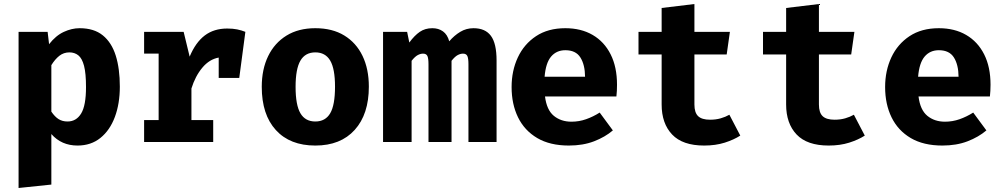

<svg xmlns="http://www.w3.org/2000/svg" viewBox="-20 -702 4963 949"><path d="M373.3 -562.6Q444.6 -562.6 488.2 -527.2Q531.8 -491.8 552.1 -427.2Q572.3 -362.6 572.3 -273.8Q572.3 -189.7 547.7 -123.8Q523.1 -57.9 476.4 -20.3Q429.7 17.4 363.1 17.4Q283.6 17.4 233.8 -39.5V210.3L71.8 227.2V-544.6H215.4L222.6 -483.6Q255.9 -526.2 295.4 -544.4Q334.9 -562.6 373.3 -562.6ZM323.1 -443.1Q294.9 -443.1 273.3 -426.2Q251.8 -409.2 233.8 -380V-150.3Q250.8 -125.1 269.5 -113.3Q288.2 -101.5 313.8 -101.5Q356.9 -101.5 381 -140.8Q405.1 -180 405.1 -271.8Q405.1 -339.5 395.4 -376.7Q385.6 -413.8 367.2 -428.5Q348.7 -443.1 323.1 -443.1Z M692.3 0V-108.7H764.1V-436.9H692.3V-544.6H887.7L917.4 -422.1Q946.7 -492.3 992.1 -526.7Q1037.4 -561 1103.1 -561Q1130.8 -561 1152.3 -556.7Q1173.8 -552.3 1192.8 -544.6L1162.6 -316.9H1061V-417.4Q1014.9 -409.2 980 -367.4Q945.1 -325.6 926.2 -264.6V-108.7H1033.8V0Z M1538.5 -562.6Q1622.6 -562.6 1681.5 -526.7Q1740.5 -490.8 1771.8 -425.9Q1803.1 -361 1803.1 -273.8Q1803.1 -137.4 1733.3 -60Q1663.6 17.4 1538.5 17.4Q1413.3 17.4 1343.6 -59Q1273.8 -135.4 1273.8 -272.8Q1273.8 -359.5 1305.4 -424.6Q1336.9 -489.7 1396.2 -526.2Q1455.4 -562.6 1538.5 -562.6ZM1538.5 -443.1Q1488.7 -443.1 1464.9 -402.3Q1441 -361.5 1441 -272.8Q1441 -182.6 1464.9 -142.1Q1488.7 -101.5 1538.5 -101.5Q1588.2 -101.5 1612.1 -142.1Q1635.9 -182.6 1635.9 -273.8Q1635.9 -362.1 1612.1 -402.6Q1588.2 -443.1 1538.5 -443.1Z M2320.5 -562.6Q2378.5 -562.6 2406.4 -524.9Q2434.4 -487.2 2434.4 -403.1V0H2295.4V-384.6Q2295.4 -413.3 2290 -425.1Q2284.6 -436.9 2268.2 -436.9Q2255.4 -436.9 2241.8 -429.5Q2228.2 -422.1 2211.8 -401.5V0H2097.9V-384.6Q2097.9 -413.3 2092.6 -425.1Q2087.2 -436.9 2070.8 -436.9Q2057.9 -436.9 2044.4 -429.5Q2030.8 -422.1 2014.4 -401.5V0H1873.3V-544.6H1992.3L2003.1 -491.8Q2028.7 -526.7 2054.9 -544.6Q2081 -562.6 2116.9 -562.6Q2147.7 -562.6 2169.5 -546.9Q2191.3 -531.3 2200.5 -497.9Q2225.1 -526.7 2254.9 -544.6Q2284.6 -562.6 2320.5 -562.6Z M2673.8 -225.1Q2682.1 -158.5 2717.4 -129.5Q2752.8 -100.5 2804.6 -100.5Q2842.1 -100.5 2876.9 -112.8Q2911.8 -125.1 2944.1 -145.6L3009.2 -57.4Q2970.8 -24.6 2916.2 -3.6Q2861.5 17.4 2791.8 17.4Q2698.5 17.4 2635.4 -19.7Q2572.3 -56.9 2540.5 -122.1Q2508.7 -187.2 2508.7 -271.8Q2508.7 -352.3 2539.5 -418.2Q2570.3 -484.1 2629.5 -523.3Q2688.7 -562.6 2774.4 -562.6Q2852.3 -562.6 2909.5 -529.2Q2966.7 -495.9 2998.2 -433.3Q3029.7 -370.8 3029.7 -283.1Q3029.7 -269.2 3029 -253.3Q3028.2 -237.4 3026.7 -225.1ZM2774.4 -453.8Q2730.8 -453.8 2704.1 -422.6Q2677.4 -391.3 2671.8 -322.6H2871.8Q2871.3 -382.1 2848.7 -417.9Q2826.2 -453.8 2774.4 -453.8Z M3639 -31.8Q3607.2 -11.3 3562.1 3.1Q3516.9 17.4 3460.5 17.4Q3353.8 17.4 3302.1 -37.2Q3250.3 -91.8 3250.3 -185.6V-432.8H3135.9V-544.6H3250.3V-662.6L3412.3 -682.1V-544.6H3587.7L3571.8 -432.8H3412.3V-185.6Q3412.3 -145.1 3430.8 -127.7Q3449.2 -110.3 3489.7 -110.3Q3518.5 -110.3 3542.3 -117.2Q3566.2 -124.1 3585.1 -134.9Z M4254.4 -31.8Q4222.6 -11.3 4177.4 3.1Q4132.3 17.4 4075.9 17.4Q3969.2 17.4 3917.4 -37.2Q3865.6 -91.8 3865.6 -185.6V-432.8H3751.3V-544.6H3865.6V-662.6L4027.7 -682.1V-544.6H4203.1L4187.2 -432.8H4027.7V-185.6Q4027.7 -145.1 4046.2 -127.7Q4064.6 -110.3 4105.1 -110.3Q4133.8 -110.3 4157.7 -117.2Q4181.5 -124.1 4200.5 -134.9Z M4520 -225.1Q4528.2 -158.5 4563.6 -129.5Q4599 -100.5 4650.8 -100.5Q4688.2 -100.5 4723.1 -112.8Q4757.9 -125.1 4790.3 -145.6L4855.4 -57.4Q4816.9 -24.6 4762.3 -3.6Q4707.7 17.4 4637.9 17.4Q4544.6 17.4 4481.5 -19.7Q4418.5 -56.9 4386.7 -122.1Q4354.9 -187.2 4354.9 -271.8Q4354.9 -352.3 4385.6 -418.2Q4416.4 -484.1 4475.6 -523.3Q4534.9 -562.6 4620.5 -562.6Q4698.5 -562.6 4755.6 -529.2Q4812.8 -495.9 4844.4 -433.3Q4875.9 -370.8 4875.9 -283.1Q4875.9 -269.2 4875.1 -253.3Q4874.4 -237.4 4872.8 -225.1ZM4620.5 -453.8Q4576.9 -453.8 4550.3 -422.6Q4523.6 -391.3 4517.9 -322.6H4717.9Q4717.4 -382.1 4694.9 -417.9Q4672.3 -453.8 4620.5 -453.8Z"/></svg>

Font: Fira Code
Style: Bold
Weight: 700
Monospace: yes
Designer: Carrois Corporate, Edenspiekermann AG, Nikita Prokopov
Foundry: Carrois Corporate, Edenspiekermann AG, Nikita Prokopov
Version: Version 6.000; ttfautohint (v1.8.2) -l 8 -r 50 -G 200 -x 14 